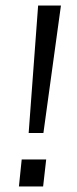

<svg xmlns="http://www.w3.org/2000/svg" viewBox="-20 -670 277 690"><path d="M199 -650 136 -192H83L117 -650ZM48 0 58 -97H146L135 0Z"/></svg>

Font: Zilla Slab Regular
Style: Italic
Weight: 400
Italic angle: -6°
Designer: Typotheque.com
Foundry: Typotheque type foundry
Version: Version 1.1; 2017; ttfautohint (v1.6)